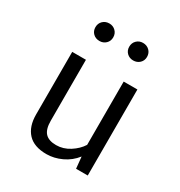

<svg xmlns="http://www.w3.org/2000/svg" viewBox="-183 -903 981 1044"><g transform="rotate(30 307.5 -381.5)"><path d="M189.2 -540V-157.4Q189.2 -104.1 211.3 -80.5Q233.3 -56.9 280 -56.9Q324.6 -56.9 364.4 -82.3Q404.1 -107.7 426.2 -142.6V-540H512.3V0H439L431.8 -72.8Q400 -31.8 353.1 -10Q306.2 11.8 259 11.8Q180.5 11.8 141.8 -30Q103.1 -71.8 103.1 -147.2V-540ZM201.5 -665.1Q176.9 -665.1 161 -680.5Q145.1 -695.9 145.1 -719.5Q145.1 -743.6 161 -759.2Q176.9 -774.9 201.5 -774.9Q224.6 -774.9 240.8 -759.2Q256.9 -743.6 256.9 -719.5Q256.9 -695.9 240.8 -680.5Q224.6 -665.1 201.5 -665.1ZM412.8 -665.1Q389.2 -665.1 373.3 -680.5Q357.4 -695.9 357.4 -719.5Q357.4 -743.6 373.3 -759.2Q389.2 -774.9 412.8 -774.9Q436.9 -774.9 453.1 -759.2Q469.2 -743.6 469.2 -719.5Q469.2 -695.9 453.1 -680.5Q436.9 -665.1 412.8 -665.1Z"/></g></svg>

Font: FiraCode Nerd Font
Style: Regular
Weight: 400
Designer: Carrois Corporate, Edenspiekermann AG, Nikita Prokopov
Foundry: Carrois Corporate, Edenspiekermann AG, Nikita Prokopov
Version: Version 6.002;Nerd Fonts 3.4.0